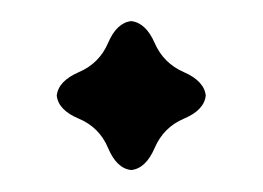

<svg xmlns="http://www.w3.org/2000/svg" viewBox="-20 -157 247 180"><path d="M103 2.4Q89.4 1 81.3 -18.3Q73.2 -37.6 54 -45.7Q34.7 -53.7 33.2 -67.4Q34.7 -81.1 54 -89.4Q73.2 -97.7 81.3 -116.7Q89.4 -135.7 103 -137.2Q116.7 -135.7 125 -116.7Q133.3 -97.7 152.3 -89.4Q171.4 -81.1 172.9 -67.4Q171.4 -53.7 152.3 -45.7Q133.3 -37.6 125 -18.3Q116.7 1 103 2.4Z"/></svg>

Font: Almanac
Style: Regular
Weight: 400
Designer: Eden's Almanac
Version: Version 3.501;March 28, 2021;FontCreator 13.0.0.2683 64-bit